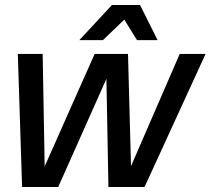

<svg xmlns="http://www.w3.org/2000/svg" viewBox="-20 -745 839 765"><path d="M68 0 51 -530H150L158 -82L357 -530H490L502 -83L696 -530H799L556 0H412L404 -431L212 0ZM296 -585 426 -725H501L494 -685L390 -585ZM526 -585 464 -685 463 -725H538L608 -585Z"/></svg>

Font: Radio Canada Big
Style: Italic
Weight: 400
Italic angle: -12°
Designer: Étienne Aubert Bonn
Foundry: Coppers and Brasses
Version: Version 1.001